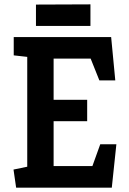

<svg xmlns="http://www.w3.org/2000/svg" viewBox="-20 -861 590 881"><path d="M54 0 42 -83 105 -96V-600L43 -607V-691H490L509 -492H436L396 -592H226V-403H380V-305H226V-99H404L440 -199H514L493 0ZM145 -742V-840L395 -841V-742Z"/></svg>

Font: Kreon Light SemiBold
Style: Regular
Weight: 600
Version: Version 2.002